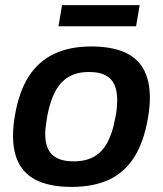

<svg xmlns="http://www.w3.org/2000/svg" viewBox="-20 -720 638 752"><path d="M260 12Q184 12 133 -9.5Q82 -31 56.5 -75.5Q31 -120 31 -188Q31 -207 33 -228Q35 -249 39 -271Q55 -363 93.5 -422Q132 -481 193 -509.5Q254 -538 337 -538Q414 -538 465 -516.5Q516 -495 541.5 -450.5Q567 -406 567 -337Q567 -318 565 -298Q563 -278 559 -255Q543 -163 505.5 -104Q468 -45 407.5 -16.5Q347 12 260 12ZM268 -88Q316 -88 348.5 -106.5Q381 -125 401 -162.5Q421 -200 431 -256Q435 -274 436.5 -287Q438 -300 438.5 -310Q439 -320 439 -329Q439 -365 427.5 -389.5Q416 -414 392 -426Q368 -438 329 -438Q281 -438 249 -419Q217 -400 197 -363Q177 -326 166 -270Q163 -252 161 -238.5Q159 -225 158 -215Q157 -205 157 -196Q157 -160 168.5 -136Q180 -112 205 -100Q230 -88 268 -88ZM209 -617 223 -700H527L513 -617Z"/></svg>

Font: Archivo SemiBold SemiBold
Style: Italic
Weight: 600
Italic angle: -10°
Version: Version 2.001